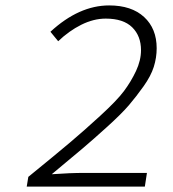

<svg xmlns="http://www.w3.org/2000/svg" viewBox="-20 -692 640 712"><path d="M79.1 0 85 -36.1Q187.5 -119.6 239 -163.1Q290.5 -206.5 351.8 -262.7Q413.1 -318.8 439.5 -354Q465.8 -389.2 484.4 -428.7Q502.9 -468.3 502.9 -505.9Q502.9 -558.6 470.2 -590.8Q437.5 -623 372.1 -623Q327.1 -623 281.2 -600.1Q235.4 -577.1 195.8 -539.1L167 -574.2Q272.9 -671.9 384.8 -671.9Q467.8 -671.9 514.4 -628.9Q561 -585.9 561 -513.2Q561 -478 550.3 -444.1Q539.6 -410.2 512.5 -372.1Q485.4 -334 458.3 -302.2Q431.2 -270.5 378.7 -222.9Q326.2 -175.3 285.6 -140.9Q245.1 -106.4 171.9 -45.9Q240.2 -50.8 293 -50.8H524.9L517.1 0Z"/></svg>

Font: Office Code Pro Light Italic
Style: Regular
Weight: 300
Italic angle: -9°
Designer: Nathan Rutzky & Paul D. Hunt
Foundry: Adobe Systems Incorporated
Version: Version 1.004;PS 001.004;hotconv 1.0.70;makeotf.lib2.5.58329